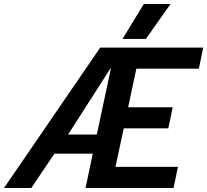

<svg xmlns="http://www.w3.org/2000/svg" viewBox="-30 -936 1032 956"><path d="M686 -916H819L696 -742H580ZM469 -699H982L960 -594H649L608 -402H830L808 -297H586L545 -105H856L834 0H396L432 -171H241L126 0H-10ZM452 -266 522 -594H519L309 -266Z"/></svg>

Font: Prompt Medium
Style: Italic
Weight: 500
Italic angle: -12°
Designer: Katatrad Team
Foundry: CadsonDemak
Version: Version 1.001